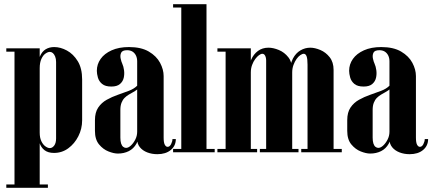

<svg xmlns="http://www.w3.org/2000/svg" viewBox="-20 -725 2065 914"><path d="M49 -495H169V169H49ZM10 153H49V169H10ZM10 -495H49V-479H10ZM160 -393Q160 -433 170 -456.5Q180 -480 197.5 -490.5Q215 -501 238 -501Q268 -501 298.5 -484.5Q329 -468 350 -434Q371 -400 371 -347V-152Q371 -112 353 -76.5Q335 -41 305 -19Q275 3 237 3Q209 3 192 -10Q175 -23 167.5 -47Q160 -71 160 -103ZM169 -94Q169 -69 177 -52.5Q185 -36 196.5 -28Q208 -20 217 -20Q229 -20 238 -32Q247 -44 247 -66V-430Q247 -445 242.5 -456Q238 -467 231.5 -472.5Q225 -478 217 -478Q208 -478 196.5 -470Q185 -462 177 -444.5Q169 -427 169 -400ZM169 153H208V169H169Z M441 -388Q441 -374 446 -356Q451 -338 466 -325.5Q481 -313 510 -313Q537 -313 551 -325Q565 -337 569 -354.5Q573 -372 570.5 -390.5Q568 -409 562 -422Q558 -430 554.5 -445.5Q551 -461 556.5 -473.5Q562 -486 585 -486Q600 -486 610.5 -479.5Q621 -473 627 -461Q633 -449 633 -433V-62Q633 -40 646 -24Q659 -8 681 0.5Q703 9 729 9Q769 9 793 -11Q817 -31 817 -63H801Q801 -52 794.5 -39Q788 -26 778 -26Q770 -26 764.5 -36Q759 -46 759 -70V-363Q759 -394 742 -426Q725 -458 688.5 -479.5Q652 -501 594 -501Q546 -501 511.5 -485.5Q477 -470 459 -444.5Q441 -419 441 -388ZM633 -317Q618 -302 593 -292.5Q568 -283 540.5 -273.5Q513 -264 488 -250Q463 -236 447.5 -213Q432 -190 432 -153V-102Q432 -61 451.5 -37.5Q471 -14 496.5 -4Q522 6 541 6Q570 6 593 -5.5Q616 -17 629.5 -41Q643 -65 643 -100L655 -59V-317ZM633 -299V-98Q633 -78 624 -60.5Q615 -43 603 -32Q591 -21 580 -21Q573 -21 566.5 -26Q560 -31 556.5 -42Q553 -53 553 -70V-202Q553 -222 558.5 -236Q564 -250 573 -259Q582 -268 593 -274.5Q604 -281 614 -286.5Q624 -292 633 -299Z M843 0V-705H963V0ZM963 0V-16H1002V0ZM804 0V-16H843V0ZM804 -689V-705H843V-689Z M1164 0V-381Q1164 -414 1175.5 -440.5Q1187 -467 1208 -482.5Q1229 -498 1258 -498Q1281 -498 1307.5 -487Q1334 -476 1352.5 -452.5Q1371 -429 1371 -392V0H1247V-437Q1247 -445 1245 -452.5Q1243 -460 1239 -464.5Q1235 -469 1229 -469Q1222 -469 1213 -462.5Q1204 -456 1195 -444Q1186 -432 1180 -415.5Q1174 -399 1174 -380V0ZM1054 0V-495H1174V0ZM1174 0V-16H1204V0ZM1015 0V-16H1054V0ZM1015 -479V-495H1054V-479ZM1371 0V-16H1401V0ZM1217 0V-16H1247V0ZM1361 0V-384Q1361 -421 1374.5 -446.5Q1388 -472 1410 -485Q1432 -498 1457 -498Q1479 -498 1505 -487Q1531 -476 1549.5 -452.5Q1568 -429 1568 -392V0H1444V-417Q1444 -445 1439.5 -457Q1435 -469 1426 -469Q1419 -469 1409.5 -462.5Q1400 -456 1391.5 -444Q1383 -432 1377 -415.5Q1371 -399 1371 -380V0ZM1414 0V-16H1444V0ZM1568 0V-16H1607V0Z M1642 -388Q1642 -374 1647 -356Q1652 -338 1667 -325.5Q1682 -313 1711 -313Q1738 -313 1752 -325Q1766 -337 1770 -354.5Q1774 -372 1771.5 -390.5Q1769 -409 1763 -422Q1759 -430 1755.5 -445.5Q1752 -461 1757.5 -473.5Q1763 -486 1786 -486Q1801 -486 1811.5 -479.5Q1822 -473 1828 -461Q1834 -449 1834 -433V-62Q1834 -40 1847 -24Q1860 -8 1882 0.5Q1904 9 1930 9Q1970 9 1994 -11Q2018 -31 2018 -63H2002Q2002 -52 1995.5 -39Q1989 -26 1979 -26Q1971 -26 1965.5 -36Q1960 -46 1960 -70V-363Q1960 -394 1943 -426Q1926 -458 1889.5 -479.5Q1853 -501 1795 -501Q1747 -501 1712.5 -485.5Q1678 -470 1660 -444.5Q1642 -419 1642 -388ZM1834 -317Q1819 -302 1794 -292.5Q1769 -283 1741.5 -273.5Q1714 -264 1689 -250Q1664 -236 1648.5 -213Q1633 -190 1633 -153V-102Q1633 -61 1652.5 -37.5Q1672 -14 1697.5 -4Q1723 6 1742 6Q1771 6 1794 -5.5Q1817 -17 1830.5 -41Q1844 -65 1844 -100L1856 -59V-317ZM1834 -299V-98Q1834 -78 1825 -60.5Q1816 -43 1804 -32Q1792 -21 1781 -21Q1774 -21 1767.5 -26Q1761 -31 1757.5 -42Q1754 -53 1754 -70V-202Q1754 -222 1759.5 -236Q1765 -250 1774 -259Q1783 -268 1794 -274.5Q1805 -281 1815 -286.5Q1825 -292 1834 -299Z"/></svg>

Font: Emberly Black
Style: Regular
Weight: 900
Designer: Rajesh Rajput
Foundry: Rajesh Rajput
Version: Version 1.000